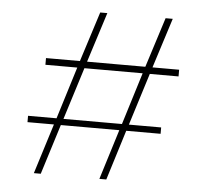

<svg xmlns="http://www.w3.org/2000/svg" viewBox="-49 -710 820 762"><g transform="rotate(5 361.0 -329.0)"><path d="M140.6 0 203.1 -199.4H436.1L374.1 0H401.7L463.7 -199.4H600.6V-224.7H472L537.2 -432.4H651.7V-459.1H545.5L608.9 -658.1H580.4L517 -459.1H284.9L348.3 -658.1H319.9L256.4 -459.1H121.3V-432.4H248.2L183.8 -224.7H70.3V-199.4H175.6L113.1 0ZM276.7 -432.4H508.7L444.4 -224.7H211.4Z"/></g></svg>

Font: Arad-FD-VF Thin
Style: Regular
Weight: 100
Designer: Mohammad Darvishi
Version: Version 1.010;September 21, 2024;FontCreator 15.0.0.2992 64-